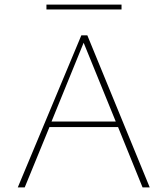

<svg xmlns="http://www.w3.org/2000/svg" viewBox="-20 -811 725 831"><path d="M491 -261H194L87 0H57L332 -658H358L628 0H597ZM481 -285 342 -626 203 -285ZM181 -791H506V-770H181Z"/></svg>

Font: Ysabeau Extralight
Style: Regular
Weight: 200
Designer: Christian Thalmann (Catharsis Fonts)
Version: Version 0.003